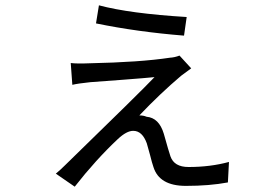

<svg xmlns="http://www.w3.org/2000/svg" viewBox="-20 -656 1040 722"><path d="M352 -636Q468 -605 682 -592L672 -522Q497 -536 341 -568ZM699 -399 661 -371Q582 -304 504 -222Q520 -222 531 -217Q578 -213 596 -153Q615 -85 621 -68Q635 -28 689 -28Q771 -28 841 -47L837 30Q768 43 679 43Q579 43 557 -28Q552 -42 544 -74L532 -117Q515 -164 481 -164Q456 -164 423 -133Q340 -55 261 46L190 -3Q207 -17 225 -35Q512 -314 561 -366Q533 -363 441 -356Q328 -348 320 -347Q272 -342 252 -337L246 -419Q270 -416 316 -418Q507 -422 619 -439Q637 -440 655 -447Z"/></svg>

Font: 思源黑体R
Style: Regular
Weight: 400
Designer: Ryoko NISHIZUKA  (kana & ideographs); Paul D. Hunt (Latin, Greek & Cyrillic); Wenlong ZHANG  (bopomofo); Sandoll Communi
Foundry: Adobe Systems Incorporated
Version: Version 1.00 June 24, 2014, initial release